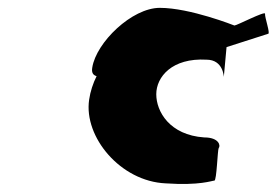

<svg xmlns="http://www.w3.org/2000/svg" viewBox="-20 -713 704 489"><path d="M215 -541C213 -529 216 -522 226 -519C217 -501 210 -480 207 -459C193 -364 287 -251 402 -246C489 -240 520 -253 526 -253C532 -253 534 -331 537 -336C542 -341 539 -363 500 -363C412 -369 378 -429 378 -473C378 -517 418 -566 506 -561C549 -561 550 -517 550 -517L557 -593L663 -627C669 -627 654 -669 655 -678C656 -686 583 -648 577 -648C577 -648 464 -693 387 -693C316 -693 225 -605 215 -541Z"/></svg>

Font: Ampere
Style: SCExtIta
Weight: 400
Version: Version 1